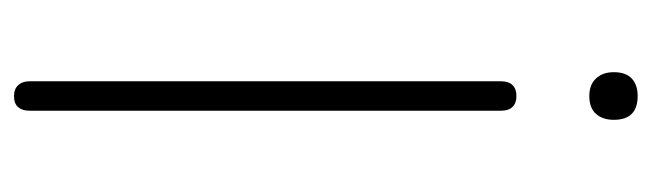

<svg xmlns="http://www.w3.org/2000/svg" viewBox="-348 -576 930 274"><g transform="rotate(90 117.0 -439.0)"><path d="M117 6Q107 6 101.5 0Q96 -6 96 -16V-689Q96 -700 101.5 -705.5Q107 -711 117 -711Q127 -711 132.5 -705.5Q138 -700 138 -689V-16Q138 -6 133 0Q128 6 117 6ZM117 -815Q101 -815 92 -824.5Q83 -834 83 -850Q83 -867 92 -875.5Q101 -884 117 -884Q134 -884 142.5 -875.5Q151 -867 151 -850Q151 -834 142.5 -824.5Q134 -815 117 -815Z"/></g></svg>

Font: Nunito ExtraLight ExtraLight
Style: Regular
Weight: 250
Version: Version 3.602